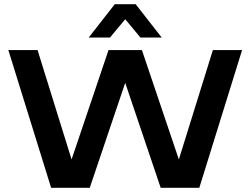

<svg xmlns="http://www.w3.org/2000/svg" viewBox="-20 -900 1200 920"><path d="M20 -660H160L323 -136L500 -660H660L837 -136L1000 -660H1140L935 0H750L580 -503L410 0H225ZM405 -720 530 -880H630L755 -720H653L580 -808L507 -720Z"/></svg>

Font: Xolonium
Style: Regular
Weight: 400
Designer: Severin Meyer
Version: Version 4.2